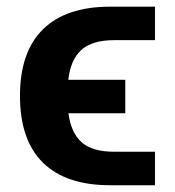

<svg xmlns="http://www.w3.org/2000/svg" viewBox="-20 -548 519 568"><path d="M317.9 -429.2Q252 -429.2 220.2 -399.9Q188.5 -370.6 182.1 -312H350.6V-212.9H182.6Q189.9 -155.3 221.4 -127.2Q252.9 -99.1 317.9 -99.1H438.5V0H306.2Q174.8 0 106.9 -66.9Q39.1 -133.8 39.1 -264.2Q39.1 -394.5 107.2 -461.4Q175.3 -528.3 306.2 -528.3H438.5V-429.2Z"/></svg>

Font: Arial
Style: Bold
Weight: 700
Designer: Steve Matteson
Foundry: Ascender Corporation
Version: Version 2.00.3